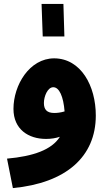

<svg xmlns="http://www.w3.org/2000/svg" viewBox="-20 -733 556 984"><path d="M199 -546H310L305 -713H193ZM46 231C319 205 471 70 471 -141C471 -293 395 -433 258 -434C131 -434 49 -297 49 -175C49 -70 126 -21 216 -21C242 -21 266 -25 287 -32C245 35 150 68 16 80ZM205 -205C205 -239 224 -286 253 -286C284 -286 305 -238 311 -162C291 -156 273 -154 258 -154C220 -154 205 -172 205 -205Z"/></svg>

Font: Noto Sans Arabic SemCond Blk
Style: Regular
Weight: 900
Width: 4
Designer: Monotype Design Team, Nadine Chahine, Nizar Qandah and Khaled Hosny
Foundry: Monotype Imaging Inc.
Version: Version 2.012